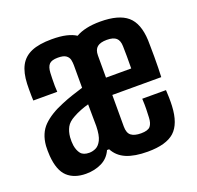

<svg xmlns="http://www.w3.org/2000/svg" viewBox="-111 -727 879 855"><g transform="rotate(-20 328.0 -299.5)"><path d="M158 7Q102.5 7 70.2 -23Q38 -53 32.5 -123Q31.5 -137 31.5 -147.8Q31.5 -158.5 32 -170.5Q36.5 -229 71.2 -263.5Q106 -298 168 -323Q194 -334 219.8 -342.5Q245.5 -351 271.5 -359Q271.5 -377 271.5 -394.8Q271.5 -412.5 271.5 -430.2Q271.5 -448 271.5 -466Q271.5 -478.5 268.8 -491.5Q266 -504.5 254.2 -513.2Q242.5 -522 215.5 -522Q186 -522 174.5 -509.8Q163 -497.5 161.5 -470Q161 -459.5 160.5 -442.5Q160 -425.5 160.2 -408.2Q160.5 -391 161.5 -380H48Q47.5 -387.5 47.2 -402.5Q47 -417.5 47 -433.2Q47 -449 47.5 -459Q49.5 -511 67 -544Q84.5 -577 121 -592.8Q157.5 -608.5 218 -608.5Q258 -608.5 286 -602Q314 -595.5 332 -583.5Q353.5 -596 382.2 -602.2Q411 -608.5 447.5 -608.5Q535 -608.5 575.8 -573.5Q616.5 -538.5 620 -457.5Q620 -449 620.5 -428Q621 -407 621 -380.2Q621 -353.5 620.5 -327.5Q620 -301.5 619 -283H387Q387 -246 387 -208.5Q387 -171 387 -133.5Q387 -102.5 402.8 -90.5Q418.5 -78.5 449.5 -78.5Q482.5 -78.5 493.8 -92.2Q505 -106 506 -133Q507 -156 507.5 -173Q508 -190 506.5 -221.5H619Q620 -211 620.5 -186.5Q621 -162 620 -145.5Q616 -63 576.8 -27.2Q537.5 8.5 450 8.5Q388 8.5 349 -8Q310 -24.5 291 -60.5H281Q265.5 -25.5 232.2 -9.2Q199 7 158 7ZM203.5 -76Q219 -76 234.5 -83.2Q250 -90.5 260.8 -112Q271.5 -133.5 272.5 -177Q272.5 -196 272 -223.5Q271.5 -251 271.5 -280.5Q254 -276 234 -268.2Q214 -260.5 196.5 -250.5Q169.5 -236 159 -216.5Q148.5 -197 146 -170.5Q145.5 -158.5 145.5 -150.5Q145.5 -142.5 147 -131.5Q151 -106.5 163.2 -91.2Q175.5 -76 203.5 -76ZM387 -365H506.5Q507 -393 506.8 -423Q506.5 -453 506 -470.5Q505.5 -497.5 491.8 -509.8Q478 -522 447.5 -522Q417 -522 402 -509.8Q387 -497.5 387 -470Q387 -443.5 387 -417.5Q387 -391.5 387 -365Z"/></g></svg>

Font: Big Shoulders Text Thin
Style: Bold
Weight: 700
Version: Version 2.002